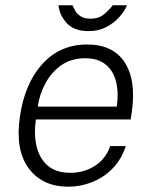

<svg xmlns="http://www.w3.org/2000/svg" viewBox="-20 -695 572 725"><path d="M238.5 10Q140 10 88.5 -59.2Q37 -128.5 55 -253.5Q73 -379.5 139.8 -453.2Q206.5 -527 309 -527Q406.5 -527 450.5 -460Q494.5 -393 478 -274.5L473.5 -244H115.5Q107.5 -189.5 117.8 -143.8Q128 -98 159.5 -70.2Q191 -42.5 245.5 -42.5Q298 -42.5 339 -69.2Q380 -96 396 -143.5H455Q438.5 -92.5 404.5 -58.2Q370.5 -24 327 -7Q283.5 10 238.5 10ZM122.5 -292.5H421Q428.5 -344 418.5 -385.5Q408.5 -427 379.5 -451Q350.5 -475 301 -475Q248 -475 210.2 -447.8Q172.5 -420.5 150.5 -378.5Q128.5 -336.5 122.5 -292.5ZM314.5 -577.5Q259.5 -577.5 232 -607.8Q204.5 -638 201 -675H254Q257.5 -666.5 264.2 -654.5Q271 -642.5 284.5 -633.5Q298 -624.5 321.5 -624.5Q353.5 -624.5 373.8 -641.8Q394 -659 405.5 -675H459.5Q450.5 -653 430.5 -630.5Q410.5 -608 381.2 -592.8Q352 -577.5 314.5 -577.5Z"/></svg>

Font: Public Sans ExtraLight
Style: Italic
Weight: 200
Italic angle: -8°
Designer: The Public Sans project authors (U.S. Web Design System). Libre Franklin designed by Pablo Impallari and Rodrigo Fuenzal
Version: Version 1.007; ttfautohint (v1.8.1) -l 8 -r 50 -G 200 -x 14 